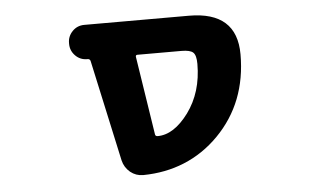

<svg xmlns="http://www.w3.org/2000/svg" viewBox="-43 -613 1086 659"><g transform="rotate(-5 500.0 -283.5)"><path d="M425.8 -17.6Q424.8 -17.6 424.8 -17.6Q400.4 -17.6 380.9 -33.2Q361.3 -49.8 355.5 -74.2L279.3 -423.8Q277.3 -430.7 269.5 -430.7H268.6Q244.1 -430.7 227.5 -447.8Q210.9 -464.8 210.9 -488.3V-491.2Q210.9 -514.6 227.5 -531.7Q244.1 -548.8 268.6 -548.8H628.9Q793.9 -548.8 793.9 -401.4Q793.9 -318.4 767.1 -249.5Q740.2 -180.7 687 -126.5Q633.8 -72.3 566.4 -44.9Q502 -18.6 425.8 -17.6ZM592.8 -214.8Q643.6 -284.2 643.6 -381.8Q643.6 -411.1 633.3 -420.9Q623 -430.7 592.8 -430.7H441.4Q434.6 -430.7 435.5 -423.8L477.5 -153.3Q478.5 -146.5 486.3 -146.5Q542 -146.5 592.8 -214.8Z"/></g></svg>

Font: Rounded Mgen+ 2m bold
Style: Bold
Weight: 700
Designer: [Source Han Sans]
Ryoko NISHIZUKA  (kana & ideographs); Paul D. Hunt (Latin, Greek & Cyrillic); Wenlong ZHANG  (bopomofo
Version: Version 1.059.20150602